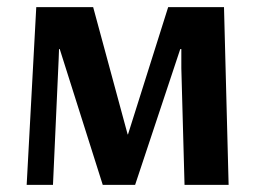

<svg xmlns="http://www.w3.org/2000/svg" viewBox="-20 -520 719 540"><path d="M55 0 82 -500H242L339 -142H340L453 -500H610L623 0H499L490 -328V-382H487L360 0H269L148 -382H146L145 -354L129 0Z"/></svg>

Font: Arsenal
Style: Bold
Weight: 700
Designer: Andrij Shevchenko
Foundry: Stairsfor
Version: Version 2.001;PS 002.001;hotconv 1.0.88;makeotf.lib2.5.64775